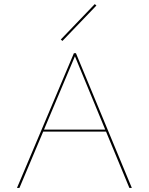

<svg xmlns="http://www.w3.org/2000/svg" viewBox="-20 -918 727 938"><path d="M451 -891 285 -718 277 -725 443 -898ZM612 0 498 -275H191L75 0H63L341 -658H351L624 0ZM195 -285H494L346 -643Z"/></svg>

Font: EauTest Hairline
Style: Regular
Weight: 250
Designer: Christian Thalmann (Catharsis Fonts)
Version: Version 0.001;PS 000.001;hotconv 1.0.88;makeotf.lib2.5.64775